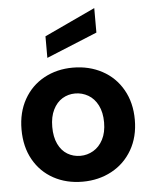

<svg xmlns="http://www.w3.org/2000/svg" viewBox="-54 -810 679 862"><g transform="rotate(-5 285.5 -379.0)"><path d="M30.4 -250Q30.4 -327 63.3 -385.5Q96.3 -444 154.1 -475.5Q211.9 -507 283.9 -507Q357 -507 415.6 -475.5Q474.3 -444 507.6 -385.5Q541 -327 541 -250Q541 -172.5 507.2 -114.2Q473.5 -56 414.9 -24.5Q356.3 7 284 7Q210.7 7 153.1 -24.5Q95.6 -56 63 -114Q30.4 -172 30.4 -250ZM402.5 -250Q402.5 -295.3 386.3 -327.1Q370.2 -358.8 342.9 -374.7Q315.6 -390.5 284.1 -390.5Q252.6 -390.5 226.5 -374.7Q200.4 -358.8 184.7 -327.1Q168.9 -295.3 168.9 -249.7Q168.9 -204.2 184.1 -172.5Q199.3 -140.9 225.5 -125.2Q251.7 -109.5 284 -109.5Q314.8 -109.5 342.2 -125.4Q369.6 -141.4 386 -173Q402.5 -204.7 402.5 -250ZM174 -657.8 403.2 -764.9V-654.5L174 -560.5Z"/></g></svg>

Font: AF Albert Sans Medium
Style: Regular
Weight: 500
Designer: Andreas Rasmussen
Foundry: a.Foundry
Version: Version 1.300;Glyphs 3.2 (3231)